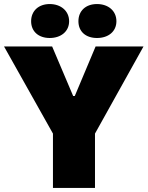

<svg xmlns="http://www.w3.org/2000/svg" viewBox="-33 -930 730 950"><path d="M213 -742C268 -742 309 -774 309 -825C309 -876 268 -910 213 -910C158 -910 121 -876 121 -825C121 -774 158 -742 213 -742ZM447 -742C503 -742 543 -774 543 -825C543 -876 503 -910 447 -910C391 -910 355 -876 355 -825C355 -774 391 -742 447 -742ZM229 0H437V-269L677 -700H440L337 -455H329L225 -700H-13L229 -269Z"/></svg>

Font: Fixel Text Black
Style: Regular
Weight: 900
Width: 4
Designer: AlfaBravo + MacPaw
Foundry: Kyrylo Tkachov, Marchela Mozhyna, Serhii Makarenko, Maria Weinstein, Zakhar Kryvoshyya
Version: Version 1.211